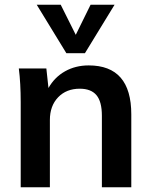

<svg xmlns="http://www.w3.org/2000/svg" viewBox="-20 -796 643 816"><path d="M538 -310V0H413V-304Q413 -364 390 -391.5Q367 -419 319 -419Q262 -419 227 -382.5Q192 -346 192 -286V0H68V-362Q68 -442 60 -505H177L186 -422Q212 -468 256.5 -493Q301 -518 357 -518Q538 -518 538 -310ZM365 -776H467L341 -570H262L136 -776H238L302 -648Z"/></svg>

Font: Muli-Bold
Style: Bold
Weight: 700
Version: Version 2.000